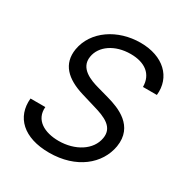

<svg xmlns="http://www.w3.org/2000/svg" viewBox="-172 -873 979 1021"><g transform="rotate(30 317.0 -362.0)"><path d="M612.9 -539.8C625.4 -654.8 540.1 -737.2 399.9 -737.2C260.3 -737.2 138.1 -656.2 117.2 -534.1C101.2 -436.1 162.3 -377.8 270.6 -345.2L355.8 -319.6C429.3 -298.3 493.3 -271.3 480.8 -198.9C467.7 -119.3 382.5 -66.8 282 -66.8C195 -66.8 123.9 -105.1 131.4 -187.5H40.5C28.8 -68.2 112.6 12.8 269.2 12.8C436.4 12.8 545.8 -79.5 566.1 -197.4C588.4 -333.8 466.3 -377.8 395.6 -397.7L324.6 -417.6C273.1 -431.8 190.7 -460.2 203.8 -538.4C214.8 -608 287.3 -659.1 384.2 -659.1C471.9 -659.1 527.3 -617.9 527.7 -539.8Z"/></g></svg>

Font: Riot Sans 2.0
Style: Italic
Weight: 400
Italic angle: -9.39999°
Designer: Rasmus Andersson
Foundry: rsms
Version: Version 3.006;hotconv 1.0.109;makeotfexe 2.5.65596